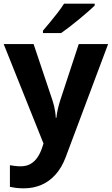

<svg xmlns="http://www.w3.org/2000/svg" viewBox="-20 -786 609 1046"><path d="M0 -546H163L266 -239Q271 -224 274.5 -209Q278 -194 280.5 -178Q283 -162 284 -144H287Q290 -170 295.5 -193.5Q301 -217 308 -239L409 -546H569L338 70Q317 126 283.5 164Q250 202 206 221Q162 240 110 240Q85 240 66.5 237.5Q48 235 34 232V114Q45 116 60.5 118Q76 120 93 120Q124 120 146.5 107Q169 94 184 71.5Q199 49 208 23L217 -4ZM496 -756Q482 -742 459 -722Q436 -702 409.5 -680Q383 -658 357.5 -638.5Q332 -619 313 -606H214V-619Q230 -638 251.5 -663.5Q273 -689 294 -716.5Q315 -744 329 -766H496Z"/></svg>

Font: Noto Sans Malayalam
Style: Regular
Weight: 400
Designer: Jelle Bosma - Monotype Design Team
Foundry: Monotype Imaging Inc.
Version: Version 2.103